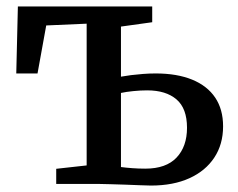

<svg xmlns="http://www.w3.org/2000/svg" viewBox="-20 -571 738 596"><path d="M448.5 5Q436.5 5 414.8 4Q393 3 368.8 2.2Q344.5 1.5 322.8 0.8Q301 0 288 0H154.5V-47L249 -57.5V-497.5L123.5 -492L96.5 -343H30.5L35.5 -551H452.5V-502L355.5 -488.5V-333Q369 -335.5 386.8 -337.8Q404.5 -340 424.2 -341.5Q444 -343 463.5 -343Q529.5 -343 576.5 -323.8Q623.5 -304.5 648 -268Q672.5 -231.5 672.5 -179Q672.5 -123 645.2 -81.8Q618 -40.5 568 -17.8Q518 5 448.5 5ZM431 -47.5Q495.5 -47.5 528 -81.8Q560.5 -116 560.5 -174.5Q560.5 -234.5 527.8 -262.5Q495 -290.5 437 -290.5Q416 -290.5 393.8 -288.2Q371.5 -286 355.5 -282.5V-52.5Q370.5 -50.5 390.2 -49Q410 -47.5 431 -47.5Z"/></svg>

Font: Merriweather 28pt Medium
Style: Regular
Weight: 500
Version: Version 2.100